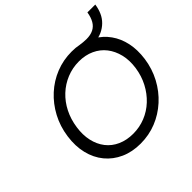

<svg xmlns="http://www.w3.org/2000/svg" viewBox="-200 -1005 1208 1208"><g transform="rotate(-45 404.0 -400.5)"><path d="M391 10Q317 10 258 -16.5Q199 -43 159.5 -91Q120 -139 104 -204.5Q88 -270 99 -348Q110 -426 145 -491.5Q180 -557 233 -605.5Q286 -654 352.5 -680.5Q419 -707 493 -707Q512 -707 528 -705.5Q544 -704 558 -701Q573 -699 586.5 -697.5Q600 -696 615 -696Q651 -696 676.5 -708.5Q702 -721 717 -747Q732 -773 738 -811H808Q803 -776 790 -747Q777 -718 755 -696.5Q733 -675 705 -662Q677 -649 641 -646L652 -666Q703 -637 736.5 -590Q770 -543 783 -482Q796 -421 786 -348Q775 -271 740 -205.5Q705 -140 651.5 -91.5Q598 -43 532 -16.5Q466 10 391 10ZM402 -67Q459 -67 510 -87.5Q561 -108 601.5 -146Q642 -184 669 -235.5Q696 -287 705 -348Q714 -410 701.5 -461.5Q689 -513 659.5 -551Q630 -589 584.5 -610Q539 -631 482 -631Q425 -631 373.5 -610Q322 -589 281.5 -551Q241 -513 215 -461.5Q189 -410 180 -348Q171 -287 182.5 -235.5Q194 -184 223.5 -146Q253 -108 299 -87.5Q345 -67 402 -67Z"/></g></svg>

Font: Lexend Light
Style: Italic
Weight: 300
Italic angle: -8.13011°
Designer: Bonnie Shaver-Troup, Thomas Jockin
Foundry: Lexend
Version: Version 1.007